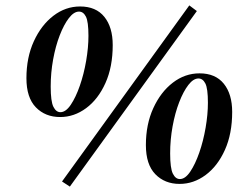

<svg xmlns="http://www.w3.org/2000/svg" viewBox="-20 -673 910 712"><path d="M239 19 210 0 682 -653 710 -632ZM203 -239Q148 -239 113 -275Q78 -311 78 -383Q78 -460 105.5 -520Q133 -580 178 -614.5Q223 -649 277 -649Q336 -649 367 -610.5Q398 -572 398 -506Q398 -425 371 -365Q344 -305 299.5 -272Q255 -239 203 -239ZM204 -257Q224 -257 242.5 -284.5Q261 -312 276 -355Q291 -398 299.5 -447.5Q308 -497 308 -540Q308 -593 298.5 -611.5Q289 -630 273 -630Q254 -630 235.5 -606Q217 -582 201.5 -542Q186 -502 177 -452.5Q168 -403 168 -352Q168 -297 178 -277Q188 -257 204 -257ZM646 9Q591 9 556 -27Q521 -63 521 -135Q521 -212 548.5 -272Q576 -332 621 -366.5Q666 -401 720 -401Q779 -401 810 -362.5Q841 -324 841 -258Q841 -177 814 -117Q787 -57 742.5 -24Q698 9 646 9ZM647 -9Q667 -9 685.5 -36.5Q704 -64 719 -107Q734 -150 742.5 -199.5Q751 -249 751 -292Q751 -345 741.5 -363.5Q732 -382 716 -382Q697 -382 678.5 -358Q660 -334 644.5 -294Q629 -254 620 -204.5Q611 -155 611 -104Q611 -49 621 -29Q631 -9 647 -9Z"/></svg>

Font: DM Serif Display
Style: Italic
Weight: 400
Italic angle: -12°
Designer: Colophon Foundry, Frank Grießhammer
Foundry: Colophon Foundry
Version: Version 5.100; ttfautohint (v1.8.2)